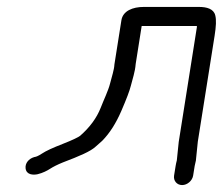

<svg xmlns="http://www.w3.org/2000/svg" viewBox="-20 -503 643 554"><path d="M537.3 3.5 541.7 -24C542.3 -27.9 543.3 -32.5 544.8 -37.9L545.1 -38.8L550.8 -94.5L599.2 -399.7C603.4 -426.4 604.6 -445.5 601.1 -458.8C596.5 -477.5 576.7 -483 553.9 -483H394.8C363.2 -483 334.6 -471.8 330.3 -444.5L310.3 -318.1L310.2 -317.6C309.2 -300 302.9 -283.8 297.7 -262.4C292.5 -241.3 278.6 -213.2 270.6 -192.1C259 -162.6 239.2 -135.6 211 -111C207.5 -107.9 189.2 -98.7 161.1 -87.8C132.4 -76.6 112.7 -67.7 100.3 -59.4C90.9 -53.2 84.1 -50.5 80.5 -50.1L79.4 -49.9L78.3 -49.6C63 -45 52.2 -32.2 53.8 -17.5C55.9 2.2 76.8 2.4 88.9 -0.4C103 -3.7 116.7 -10.8 124.4 -15.9C133.3 -21.7 145.6 -27.9 161 -34.2C209.9 -52.8 241 -66.1 255.6 -79.6C262 -85.5 268.1 -90.8 273.8 -95.7L274.4 -96.2L274.9 -96.7C296.7 -118.8 314.8 -147.6 330 -182.7C344.9 -217.2 354 -241 357.6 -255.7C362.8 -277.2 369.6 -294.4 371.5 -318.4L388.8 -428H545.2C546.2 -428 546.7 -428 548.1 -427.9C548.1 -427.8 548.1 -426.3 548 -424.1L495.7 -93.5L490.2 -40.2C489 -35.8 487.3 -28.3 486.7 -23.9L482.3 3.5C479.9 18.5 490.4 31 505.5 31C520.5 31 534.9 18.5 537.3 3.5Z"/></svg>

Font: MewTooHand
Style: BdIta
Weight: 400
Designer: Mew Too, Robert Jablonski
Version: Version 0.77